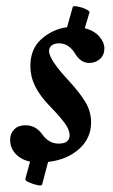

<svg xmlns="http://www.w3.org/2000/svg" viewBox="-20 -501 358 607"><path d="M113 83Q111 87 97.5 84Q84 81 71.5 75.5Q59 70 60 65L75 10Q47 4 29.5 -14.5Q12 -33 12 -59Q12 -79 25 -92Q38 -105 60 -105Q93 -105 113 -77Q134 -47 165 -47Q200 -47 200 -73Q200 -91 184.5 -112Q169 -133 137 -166Q106 -198 91 -228.5Q76 -259 76 -292Q76 -347 111.5 -378Q147 -409 192 -415L210 -479Q211 -483 225 -480.5Q239 -478 251.5 -472Q264 -466 263 -462L248 -412Q278 -404 294 -385.5Q310 -367 310 -348Q310 -327 296 -314.5Q282 -302 262 -302Q234 -302 216 -334Q196 -364 167 -364Q151 -364 143 -357Q135 -350 135 -340Q135 -312 200 -243Q233 -207 250.5 -177.5Q268 -148 268 -114Q268 -64 230 -30Q192 4 132 11Z"/></svg>

Font: Junicode SmExp
Style: Bold Italic
Weight: 700
Width: 6
Italic angle: -11°
Designer: Peter S. Baker
Version: Version 2.205; ttfautohint (v1.8.4)